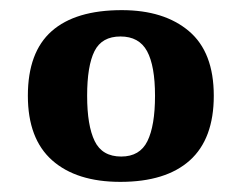

<svg xmlns="http://www.w3.org/2000/svg" viewBox="-20 -739 477 379"><path d="M217.6 -380Q131 -380 83 -422.5Q35 -465 35 -550Q35 -636 82 -677.5Q129 -719 220.4 -719Q304 -719 353 -677.5Q402 -636 402 -550Q402 -465 354.8 -422.5Q307.5 -380 217.6 -380ZM219.3 -430Q256 -430 271 -460.4Q286 -490.9 286 -549.9Q286 -609 270.3 -638Q254.5 -667 217.8 -667Q181 -667 166.5 -638Q152 -608.9 152 -550Q152 -491 166.9 -460.5Q181.7 -430 219.3 -430Z"/></svg>

Font: Noto Serif Gujarati
Style: Regular
Weight: 400
Designer: Universal Thirst, Indian Type Foundry and the Monotype Design Team
Foundry: Monotype Imaging Inc.
Version: Version 2.102